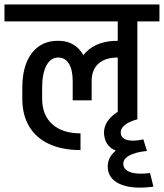

<svg xmlns="http://www.w3.org/2000/svg" viewBox="-45 -658 735 861"><path d="M483 -96V-585H571V-123ZM244 -562V-638H670V-562ZM293 -294Q293 -378 343 -426.5Q393 -475 482 -475V-400Q428 -400 397 -373Q366 -346 366 -294ZM481 -400V-475H505V-400ZM316 15Q236 15 177 -11.5Q118 -38 86.5 -90Q55 -142 55 -215H144Q144 -142 189.5 -101Q235 -60 316 -60ZM55 -215V-265H144V-215ZM55 -264Q55 -364 97.5 -419.5Q140 -475 214 -475L216 -400Q182 -400 163 -364Q144 -328 144 -264ZM281 -208V-294H366V-208ZM281 -294Q281 -345 264 -372.5Q247 -400 216 -400L214 -475Q280 -476 317 -428.5Q354 -381 354 -294ZM-25 -562V-638H487V-562ZM483 -172V-475H553V-172ZM439 102Q432 52 474.5 17Q517 -18 598 -31L614 19Q562 24 534 40Q506 56 508 80ZM643 179Q555 191 500.5 170.5Q446 150 439 102L508 80Q511 105 542 115Q573 125 628 118ZM612 14Q536 35 486.5 21.5Q437 8 425 -37L498 -53Q505 -34 531 -29Q557 -24 598 -33ZM425 -37Q412 -86 446 -125.5Q480 -165 553 -186L571 -123Q530 -112 511 -94Q492 -76 498 -53Z"/></svg>

Font: Akshar Light
Style: Regular
Weight: 400
Version: Version 1.100